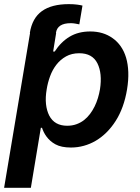

<svg xmlns="http://www.w3.org/2000/svg" viewBox="-33 -705 678 930"><path d="M-13.1 204.5 112.6 -545.5H111.5Q122.9 -617.2 169.9 -651.1Q217 -685 300.4 -685Q323.2 -685 340.4 -682.7Q357.6 -680.4 366.5 -677.9L351.2 -587Q340.9 -589.1 330.6 -590.9Q320.3 -592.7 309.7 -592.7Q244.7 -592.7 237.9 -545.5H239L224.4 -455.3H231.9Q262.1 -502.1 304.3 -527.3Q346.6 -552.6 404.1 -552.6Q467.3 -552.6 512.4 -520.2Q535.2 -504.3 551.8 -480.5Q568.5 -456.7 577.8 -425.4Q587 -394.2 588.4 -355.8Q589.8 -317.5 582.4 -272Q567.5 -182.2 527.3 -119.3Q507.5 -88.1 483.1 -63.9Q458.8 -39.8 431.1 -23.4Q403.4 -7.1 373 1.2Q342.7 9.6 310.7 9.6Q263.8 9.6 235.4 -6Q221.2 -13.8 210.6 -23.4Q199.9 -33 192.1 -43.7Q184.3 -54.3 179 -65.2Q173.7 -76 170.5 -85.9H164.8L116.5 204.5ZM205.6 -144.9Q231.2 -95.9 292.6 -95.9Q316.8 -95.9 337 -103.2Q357.2 -110.4 373.6 -123Q389.9 -135.7 402.9 -152.9Q415.8 -170.1 425.4 -189.6Q435 -209.2 441.4 -230.5Q447.8 -251.8 451.3 -272.7Q463.1 -349.4 438.9 -398.1Q414.4 -447.1 350.9 -447.1Q314.3 -447.1 286.9 -431.8Q259.6 -416.5 240.4 -391.9Q221.2 -367.2 209.7 -335.9Q198.2 -304.7 193.2 -272.7Q186.4 -233 189.8 -201.2Q193.2 -169.4 205.6 -144.9Z"/></svg>

Font: Inter P Semi Bold
Style: Italic
Weight: 600
Italic angle: 9.39999°
Designer: Rasmus Andersson
Foundry: rsms
Version: Version 3.018;git-588b23468